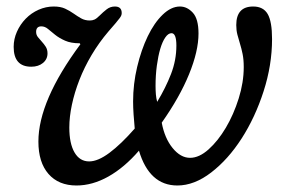

<svg xmlns="http://www.w3.org/2000/svg" viewBox="-20 -560 890 590"><path d="M407 -97Q362 -45 313 -17.5Q264 10 215 10Q160 10 129 -25.5Q98 -61 98 -125Q98 -250 227 -424L225 -427Q198 -427 180 -435Q162 -443 149.5 -453Q137 -463 127.5 -471Q118 -479 107 -479Q91 -479 91 -462Q91 -453 96.5 -446Q102 -439 108.5 -432Q115 -425 120.5 -416.5Q126 -408 126 -396Q126 -378 112 -366.5Q98 -355 76 -355Q22 -355 22 -416Q22 -440 32 -462.5Q42 -485 59 -502.5Q76 -520 98.5 -530Q121 -540 145 -540Q166 -540 180 -533.5Q194 -527 206 -518.5Q218 -510 229.5 -503.5Q241 -497 256 -497Q264 -497 270.5 -500Q277 -503 286 -512Q297 -523 308 -531.5Q319 -540 333 -540Q354 -540 354 -520Q354 -517 353 -513.5Q352 -510 347.5 -504Q343 -498 335 -488.5Q327 -479 313 -463Q284 -429 261.5 -391Q239 -353 224 -314.5Q209 -276 201 -238.5Q193 -201 193 -168Q193 -119 209 -91.5Q225 -64 254 -64Q281 -64 316.5 -90.5Q352 -117 394 -165Q392 -186 390.5 -208Q389 -230 389 -248Q389 -302 401.5 -354.5Q414 -407 434 -448.5Q454 -490 480 -515Q506 -540 533 -540Q555 -540 572.5 -521Q590 -502 590 -457Q590 -403 561 -332Q532 -261 477 -183Q486 -135 510.5 -105Q535 -75 564 -75Q592 -75 621 -101Q650 -127 674 -167.5Q698 -208 713.5 -257.5Q729 -307 729 -354Q729 -377 725.5 -394Q722 -411 717.5 -425.5Q713 -440 709.5 -453.5Q706 -467 706 -483Q706 -540 758 -540Q789 -540 802.5 -517Q816 -494 816 -440Q816 -360 790 -279.5Q764 -199 722.5 -134.5Q681 -70 629 -30Q577 10 525 10Q439 10 407 -97ZM463 -247Q489 -290 505.5 -332.5Q522 -375 522 -420Q522 -458 507 -458Q497 -458 488 -445Q479 -432 472.5 -410Q466 -388 462 -358.5Q458 -329 458 -296Q458 -282 459 -270Q460 -258 463 -247Z"/></svg>

Font: SVN-Libre Baskerville
Style: Italic
Weight: 400
Italic angle: -14°
Designer: Pablo Impallari, Rodrigo Fuenzalida
Foundry: Pablo Impallari, Rodrigo Fuenzalida
Version: Version 1.000; ttfautohint (v1.8.4)